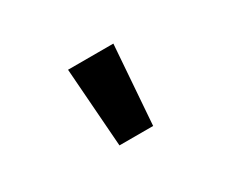

<svg xmlns="http://www.w3.org/2000/svg" viewBox="-56 -857 643 543"><g transform="rotate(-30 265.0 -585.0)"><path d="M210 -456H320L339 -714H191Z"/></g></svg>

Font: Noto Sans Mono Condensed ExtraBold
Style: Regular
Weight: 800
Width: 3
Designer: Monotype Design Team
Foundry: Monotype Imaging Inc.
Version: Version 2.014